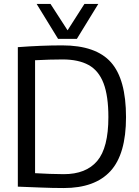

<svg xmlns="http://www.w3.org/2000/svg" viewBox="-20 -939 699 969"><path d="M302 10Q245 10 186 7.5Q127 5 70 3V-701Q189 -710 294 -710Q464 -710 540 -624.5Q616 -539 616 -348Q616 -161 537.5 -75.5Q459 10 302 10ZM302 -60Q414 -60 470.5 -126.5Q527 -193 527 -348Q527 -455 502.5 -519Q478 -583 427 -611Q376 -639 296 -639Q269 -639 230 -638Q191 -637 157 -635V-65Q189 -63 231 -61.5Q273 -60 302 -60ZM476 -919 368 -743H273L165 -919H235L321 -786L406 -919Z"/></svg>

Font: Georama
Style: Regular
Weight: 400
Designer: Jean-Baptiste Levee
Foundry: Production Type
Version: Version 1.000